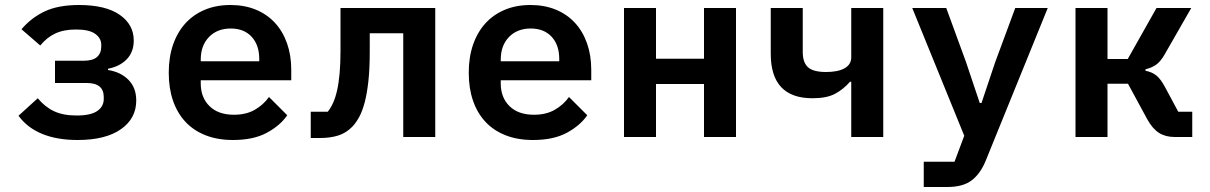

<svg xmlns="http://www.w3.org/2000/svg" viewBox="-20 -548 4840 768"><path d="M290 12Q208 12 148.5 -12.5Q89 -37 54 -85L131 -155Q160 -120 196.5 -103Q233 -86 286 -86Q343 -86 369 -104Q395 -122 395 -152V-160Q395 -216 327 -216H200V-305H314Q351 -305 368 -320Q385 -335 385 -362V-369Q385 -395 361 -412.5Q337 -430 284 -430Q235 -430 201 -414Q167 -398 141 -366L66 -431Q105 -477 159 -502.5Q213 -528 296 -528Q402 -528 458.5 -489Q515 -450 515 -386Q515 -340 487 -311Q459 -282 412 -273V-268Q463 -260 494 -228.5Q525 -197 525 -146Q525 -74 463.5 -31Q402 12 290 12Z M912 12Q850 12 802 -7Q754 -26 721.5 -61Q689 -96 672 -145.5Q655 -195 655 -257Q655 -320 672.5 -370Q690 -420 722 -455Q754 -490 799.5 -509Q845 -528 902 -528Q958 -528 1003 -509.5Q1048 -491 1079.5 -457Q1111 -423 1128 -375Q1145 -327 1145 -269V-227H783V-214Q783 -158 818 -123.5Q853 -89 916 -89Q964 -89 998.5 -108.5Q1033 -128 1056 -160L1129 -87Q1101 -46 1047.5 -17Q994 12 912 12ZM903 -434Q849 -434 816 -400Q783 -366 783 -310V-303H1017V-312Q1017 -368 986.5 -401Q956 -434 903 -434Z M1223 -101H1291Q1303 -116 1312.5 -137Q1322 -158 1328.5 -187Q1335 -216 1338.5 -255Q1342 -294 1342 -345V-516H1721V0H1593V-415H1459V-342Q1459 -273 1453.5 -223Q1448 -173 1438.5 -137.5Q1429 -102 1416.5 -79.5Q1404 -57 1390 -42Q1365 -16 1333 -6Q1301 4 1261 4H1223Z M2112 12Q2050 12 2002 -7Q1954 -26 1921.5 -61Q1889 -96 1872 -145.5Q1855 -195 1855 -257Q1855 -320 1872.5 -370Q1890 -420 1922 -455Q1954 -490 1999.5 -509Q2045 -528 2102 -528Q2158 -528 2203 -509.5Q2248 -491 2279.5 -457Q2311 -423 2328 -375Q2345 -327 2345 -269V-227H1983V-214Q1983 -158 2018 -123.5Q2053 -89 2116 -89Q2164 -89 2198.5 -108.5Q2233 -128 2256 -160L2329 -87Q2301 -46 2247.5 -17Q2194 12 2112 12ZM2103 -434Q2049 -434 2016 -400Q1983 -366 1983 -310V-303H2217V-312Q2217 -368 2186.5 -401Q2156 -434 2103 -434Z M2476 -516H2604V-313H2796V-516H2924V0H2796V-212H2604V0H2476Z M3385 -221H3380Q3354 -191 3320.5 -173Q3287 -155 3230 -155Q3063 -155 3063 -333V-516H3191V-340Q3191 -298 3212 -279Q3233 -260 3284 -260Q3332 -260 3358.5 -275Q3385 -290 3385 -319V-516H3513V0H3385Z M4041 -516H4171L3924 92Q3903 145 3868 172.5Q3833 200 3769 200H3675V99H3798L3837 -5L3629 -516H3765L3844 -300L3899 -136H3906L3961 -300Z M4282 -516H4410V-312H4491L4606 -516H4745L4639 -331Q4622 -301 4603.5 -288.5Q4585 -276 4562 -271V-265Q4588 -260 4605.5 -246Q4623 -232 4641 -198L4693 -101H4749V0H4679Q4642 0 4616 -16.5Q4590 -33 4569 -71L4492 -213H4410V0H4282Z"/></svg>

Font: IBM Plex Mono SemiBold
Style: Regular
Weight: 600
Monospace: yes
Designer: Mike Abbink, Paul van der Laan, Pieter van Rosmalen
Foundry: Bold Monday
Version: Version 2.3